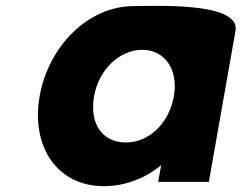

<svg xmlns="http://www.w3.org/2000/svg" viewBox="-20 -628 834 663"><path d="M304.8 -295.3C321.4 -389.6 394.2 -456 471.5 -456C547.6 -456 596.9 -389.6 580.3 -295.3C563.9 -202.4 494.6 -136 415.1 -136C332.1 -136 288.4 -202.4 304.8 -295.3ZM793.3 -521.9C810.4 -621.9 515.5 -607 442.3 -607C283.2 -607 147.1 -467.2 116.8 -295.4C86.5 -123.6 176.1 15 339 15C415 15 487.8 -16 536.5 -58L526.2 0H701.2Z"/></svg>

Font: Hussar Wysoki
Style: Obl
Weight: 700
Foundry: Cannot Into Space Fonts
Version: Version 0.92